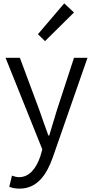

<svg xmlns="http://www.w3.org/2000/svg" viewBox="-20 -883 552 1139"><path d="M96 236C201 236 257 153 293 51L499 -540H419L318 -231C303 -183 287 -128 272 -79H267C248 -129 230 -184 213 -231L98 -540H13L231 3L219 45C195 115 155 168 93 168C78 168 62 163 51 159L35 225C51 232 72 236 96 236ZM247 -639 419 -809 361 -863 205 -680Z"/></svg>

Font: Noto Sans KR DemiLight
Style: Regular
Weight: 350
Designer: Ryoko NISHIZUKA 西塚涼子 (kana, bopomofo & ideographs); Paul D. Hunt (Latin, Greek & Cyrillic); Sandoll Communications 산돌커뮤니
Foundry: Adobe
Version: Version 2.004;hotconv 1.0.118;makeotfexe 2.5.65603